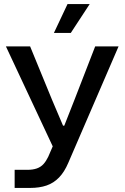

<svg xmlns="http://www.w3.org/2000/svg" viewBox="-20 -757 613 944"><path d="M52 167V78H114Q142 78 161.5 71Q181 64 194 49.5Q207 35 217 14L246 -53V-23L9 -529H128L236 -266L290 -139H296L346 -266L448 -529H563L316 43Q297 88 270.5 115.5Q244 143 209 155Q174 167 128 167ZM245 -595 312 -737H421L328 -595Z"/></svg>

Font: Mona Sans SemiExpanded Medium
Style: Regular
Weight: 500
Width: 6
Designer: Deni Anggara
Foundry: GitHub
Version: Version 2.000